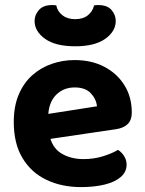

<svg xmlns="http://www.w3.org/2000/svg" viewBox="-20 -736 582 771"><path d="M126.8 -170.1 121.3 -270.4 369.3 -309.1Q366.8 -337.5 345 -361.2Q323.2 -384.9 279.9 -384.9Q234.6 -384.9 204.7 -354.5Q174.9 -324 173.4 -267.6L177.9 -198.5Q187.2 -144.4 225.1 -120.7Q263 -97.1 315.4 -97.1Q357.4 -97.1 394.4 -108.8Q431.5 -120.5 453.8 -134.2Q468.6 -125 478.5 -109Q488.4 -93 488.4 -75Q488.4 -45.3 464.6 -25Q440.8 -4.7 399.6 5.3Q358.4 15.3 305.3 15.3Q227.6 15.3 166.5 -13.9Q105.4 -43 70.4 -101.2Q35.3 -159.3 35.3 -246.2Q35.3 -310 55.6 -357.2Q75.9 -404.3 110.4 -434.6Q144.8 -464.8 188.5 -479.8Q232.1 -494.8 279.4 -494.8Q348 -494.8 399.4 -467.6Q450.8 -440.5 480 -393.2Q509.2 -346 509.2 -284.4Q509.2 -253.3 492.3 -237.4Q475.5 -221.4 445.3 -217.1ZM281.9 -659Q313.1 -659 332.6 -674.5Q352.1 -690 357.9 -714.4Q362.6 -715.4 367 -715.5Q371.4 -715.6 375.6 -715.6Q410.6 -715.6 427.7 -696Q444.8 -676.4 444.8 -651.8Q444.8 -610.2 402.6 -580.1Q360.3 -550.1 281.9 -550.1Q203 -550.1 160.9 -580.1Q118.9 -610.2 118.9 -651.8Q118.9 -676.4 136.4 -696Q153.9 -715.6 188.1 -715.6Q193.1 -715.6 197.2 -715.5Q201.4 -715.4 205.9 -714.4Q210.9 -690 230.9 -674.5Q250.9 -659 281.9 -659Z"/></svg>

Font: Baloo Bhaijaan 2
Style: Regular
Weight: 400
Designer: Sanskriti Dholi, Noopur Datye and Ek Type
Foundry: Ek Type
Version: Version 1.701